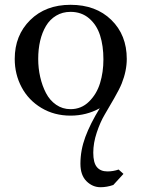

<svg xmlns="http://www.w3.org/2000/svg" viewBox="-20 -472 584 795"><path d="M41 -228Q41 -325.7 105 -388.9Q168.9 -452.1 272 -452.1Q377 -452.1 440.9 -389.6Q504.9 -327.1 504.9 -228Q504.9 -178.7 483.9 -126Q474.6 -103 452.9 -65.2Q431.2 -27.3 413.1 3.2Q395 33.7 380.6 76.9Q366.2 120.1 366.2 160.2Q366.2 201.7 381.1 219.7Q396 237.8 424.8 237.8Q448.7 237.8 471.2 230L491.2 248L449.2 293.9Q422.4 303.2 396 303.2Q363.3 303.2 338.1 278.3Q313 253.4 313 206.1Q313 149.9 333.3 95.2Q353.5 40.5 393.1 -23.9Q337.9 6.8 272 6.8Q204.6 6.8 151.4 -25.1Q98.1 -57.1 69.6 -110.6Q41 -164.1 41 -228ZM138.2 -228Q138.2 -189.5 146.5 -153.1Q154.8 -116.7 170.4 -86.7Q186 -56.6 212.4 -38.3Q238.8 -20 272 -20Q316.9 -20 348.6 -51.3Q380.4 -82.5 394.3 -127.9Q408.2 -173.3 408.2 -226.1Q408.2 -282.2 394.3 -325.7Q380.4 -369.1 348.9 -396Q317.4 -422.9 272 -422.9Q238.8 -422.9 212.6 -407.2Q186.5 -391.6 170.4 -364.5Q154.3 -337.4 146.2 -302.7Q138.2 -268.1 138.2 -228Z"/></svg>

Font: Dehuti
Style: Bold
Weight: 700
Version: Version 1.2